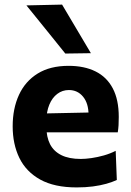

<svg xmlns="http://www.w3.org/2000/svg" viewBox="-20 -797 567 830"><path d="M311.6 13.2Q215 13.2 153.8 -20.8Q92.7 -54.8 63.7 -114.3Q34.8 -173.9 34.8 -251Q34.8 -327.8 62 -386.8Q89.1 -445.8 142.9 -479.1Q196.7 -512.4 276.5 -512.4Q344.6 -512.4 393.1 -488.2Q441.6 -464.1 467.5 -415.1Q493.4 -366.1 493.4 -291.5Q493.4 -271.4 492.5 -255.8Q491.6 -240.3 489.1 -225L360.8 -273.4Q361.8 -280.1 362.3 -287.1Q362.8 -294.2 362.8 -300.2Q362.8 -350.3 339.1 -379Q315.4 -407.8 277.8 -407.8Q249.6 -407.8 227.7 -391.2Q205.7 -374.7 193.2 -344.5Q180.6 -314.3 180.6 -273V-248.7Q180.6 -204.8 196.3 -173.8Q212.1 -142.9 245.1 -126.4Q278.1 -109.9 329.4 -109.9Q349.3 -109.9 375.5 -113.6Q401.8 -117.4 429.1 -125.1Q456.5 -132.9 480.1 -145L485 -18.9Q465.7 -10 439.8 -2.6Q413.8 4.7 381.5 9Q349.2 13.2 311.6 13.2ZM92.6 -225V-304.9L402 -311.4L489.1 -286.8V-225ZM262.3 -565.5Q235.3 -599.2 207.6 -633.5Q179.8 -667.7 151.6 -702.8Q123.3 -737.9 94.2 -773.7L248.4 -777.1Q279.4 -724.7 310.5 -672.4Q341.7 -620.2 372.9 -567.1Z"/></svg>

Font: Commissioner Thin
Style: Regular
Weight: 100
Designer: Kostas Bartsokas
Foundry: Kostas Bartsokas
Version: Version 1.001;gftools[0.9.23]